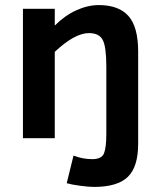

<svg xmlns="http://www.w3.org/2000/svg" viewBox="-20 -547 634 760"><path d="M70.8 0V-512.2H196.8V-445.8Q236.8 -485.8 282.2 -506.3Q327.6 -526.9 371.1 -526.9Q449.7 -526.9 488.3 -483.9Q526.9 -440.9 526.9 -341.8V22Q526.9 113.8 485.8 153.3Q444.8 192.9 352.1 192.9Q330.6 192.9 296.4 188.2Q262.2 183.6 244.1 178.2L271 68.8Q307.1 83 345.2 83Q382.8 83 391.8 59.6Q400.9 36.1 400.9 -18.1V-282.2Q400.9 -362.3 386.5 -389.2Q372.1 -416 332 -416Q275.9 -416 196.8 -341.8V0Z"/></svg>

Font: Clear Sans
Style: Bold
Weight: 700
Foundry: Intel Corporation
Version: Version 1.00